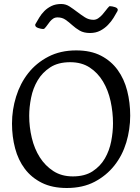

<svg xmlns="http://www.w3.org/2000/svg" viewBox="-20 -924 701 960"><path d="M40 -306Q40 -375 60.5 -441Q81 -507 121 -558Q161 -609 221.5 -640.5Q282 -672 361 -672Q434 -672 485 -645.5Q536 -619 568.5 -574Q601 -529 616 -470Q631 -411 631 -346Q631 -277 611.5 -212Q592 -147 552 -96.5Q512 -46 453 -15Q394 16 314 16Q241 16 189 -10Q137 -36 104 -80Q71 -124 55.5 -182.5Q40 -241 40 -306ZM344 -42Q404 -42 443 -67.5Q482 -93 504.5 -132Q527 -171 536 -217.5Q545 -264 545 -307Q545 -363 533 -418Q521 -473 495 -516.5Q469 -560 428.5 -586.5Q388 -613 331 -613Q271 -613 231.5 -587.5Q192 -562 168.5 -522.5Q145 -483 135.5 -435.5Q126 -388 126 -345Q126 -289 139 -234.5Q152 -180 179 -137.5Q206 -95 247 -68.5Q288 -42 344 -42ZM195 -779Q186 -779 171 -784Q156 -789 156 -799Q156 -803 158 -805Q166 -819 176.5 -836.5Q187 -854 202 -869Q217 -884 237.5 -894Q258 -904 286 -904Q309 -904 328 -891.5Q347 -879 366 -864.5Q385 -850 404.5 -837.5Q424 -825 447 -825Q460 -825 471 -832.5Q482 -840 491.5 -850.5Q501 -861 509.5 -872.5Q518 -884 526 -892Q526 -893 531 -893Q540 -893 554.5 -888.5Q569 -884 569 -874Q569 -872 567 -868Q559 -853 547.5 -834.5Q536 -816 519.5 -799Q503 -782 481 -770.5Q459 -759 430 -759Q399 -759 378.5 -771Q358 -783 341.5 -798Q325 -813 308 -825Q291 -837 268 -837Q255 -837 246 -831Q237 -825 230 -816.5Q223 -808 216.5 -798.5Q210 -789 202 -781Q200 -779 195 -779Z"/></svg>

Font: Asar
Style: Regular
Weight: 400
Designer: Eben Sorkin
Foundry: Eben Sorkin, Pria Ravichandran
Version: Version 1.003; ttfautohint (v1.3) -l 8 -r 50 -G 0 -x 0 -H 45